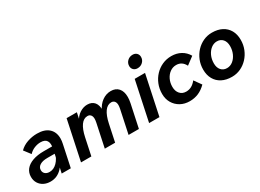

<svg xmlns="http://www.w3.org/2000/svg" viewBox="-29 -1427 2877 2124"><g transform="rotate(-30 1409.5 -365.0)"><path d="M325.9 0 348.6 -102.8 343.8 -113.4 380.5 -288.8Q393.3 -350.2 372.6 -383.6Q351.8 -417.1 294 -417.1Q255.9 -417.1 216.3 -401.4Q176.7 -385.7 145.9 -352.8L82.6 -435.5Q123.9 -477.3 184.4 -498.4Q245 -519.5 308.6 -519.5Q405.7 -519.5 457.2 -472.4Q508.8 -425.4 508.8 -343.3Q508.8 -328.4 506.8 -311.6Q504.8 -294.8 501.1 -278.5L442.1 0ZM277.7 -313.2H393.9L379.8 -228.8H274.2Q212.8 -228.8 178.6 -207.1Q144.3 -185.3 144.3 -147.1Q144.3 -118 164.9 -100Q185.5 -81.9 220.9 -81.9Q273.2 -81.9 316.2 -125.1Q359.3 -168.3 379.8 -241.7L406.7 -223.5Q383.4 -111.2 323.3 -47.6Q263.2 16 176.8 16Q129.4 16 92.3 -3Q55.2 -22 33.8 -56.6Q12.5 -91.2 12.5 -136.8Q12.5 -191.3 44 -230.8Q75.4 -270.2 135.1 -291.7Q194.8 -313.2 277.7 -313.2Z M572.7 0 679.2 -503.5H810.2L787.4 -396.1L777.2 -398.8Q805.4 -458 852.7 -488.8Q900.1 -519.5 949.7 -519.5Q1008.8 -519.5 1039.6 -482.3Q1070.5 -445.1 1068.1 -374.9L1057.1 -377.9Q1088.5 -445.8 1139.8 -482.7Q1191.1 -519.5 1250.9 -519.5Q1313.5 -519.5 1348.1 -479.9Q1382.8 -440.2 1382.8 -368.7Q1382.8 -352.5 1380.8 -333.4Q1378.8 -314.4 1374.4 -293.2L1312.1 0H1180.1L1243 -297Q1245.8 -310.8 1247.1 -322.6Q1248.5 -334.3 1248.5 -342.5Q1248.5 -373.5 1234.1 -391.1Q1219.6 -408.7 1193.9 -408.7Q1144.4 -408.7 1109.3 -360Q1074.2 -311.3 1054.3 -217.3L1008.4 0H876.4L939.3 -297Q942 -310.8 943.4 -322.6Q944.7 -334.3 944.7 -342.5Q944.7 -373.5 930.3 -391.1Q915.9 -408.7 890.1 -408.7Q840.7 -408.7 805.6 -360Q770.5 -311.3 750.6 -217.3L704.7 0Z M1442.5 0 1549 -503.5H1681L1574.5 0ZM1566.8 -655.8Q1566.8 -694.1 1594.1 -720.3Q1621.4 -746.4 1661.2 -746.4Q1692.8 -746.4 1712 -727.5Q1731.3 -708.6 1731.3 -679Q1731.3 -641.2 1704.1 -614.8Q1677 -588.5 1636.8 -588.5Q1605.2 -588.5 1586 -607.4Q1566.8 -626.3 1566.8 -655.8Z M2101.1 -165.2 2165.8 -74.8Q2120.1 -28.7 2068.1 -6.3Q2016.1 16 1955.2 16Q1889.3 16 1837.9 -12.7Q1786.5 -41.5 1757.3 -91.7Q1728 -142 1728 -206.9Q1728 -272.5 1750.8 -329Q1773.6 -385.5 1814 -428.3Q1854.4 -471.2 1908 -495.3Q1961.6 -519.5 2023.8 -519.5Q2090.7 -519.5 2143.7 -490.6Q2196.7 -461.6 2228.5 -406.7L2132.4 -334.6Q2095.5 -407.1 2021.4 -407.1Q1977.8 -407.1 1942.3 -381.6Q1906.7 -356.2 1886 -313.1Q1865.3 -270.1 1865.3 -217.7Q1865.3 -163 1894.8 -129.4Q1924.3 -95.8 1974.2 -95.8Q2048 -95.8 2101.1 -165.2Z M2256 -212.6Q2256 -275.7 2278.5 -331.2Q2301 -386.8 2340.4 -429.2Q2379.9 -471.5 2431.7 -495.5Q2483.4 -519.5 2542.7 -519.5Q2617 -519.5 2670.2 -491.7Q2723.3 -464 2752.3 -412.9Q2781.2 -361.9 2781.2 -290.9Q2781.2 -227.8 2758.7 -172.3Q2736.3 -116.7 2696.8 -74.4Q2657.3 -32 2605.6 -8Q2553.8 16 2494.5 16Q2421.2 16 2367.5 -11.8Q2313.9 -39.6 2285 -91.1Q2256 -142.6 2256 -212.6ZM2494.5 -95.1Q2535.8 -95.1 2569.8 -121.6Q2603.7 -148 2624.1 -192.8Q2644.5 -237.6 2644.5 -290.9Q2644.5 -344.4 2617 -376.4Q2589.4 -408.4 2542.7 -408.4Q2501.8 -408.4 2467.7 -382Q2433.5 -355.5 2413.1 -311.2Q2392.7 -266.9 2392.7 -212.6Q2392.7 -159.1 2420.3 -127.1Q2447.9 -95.1 2494.5 -95.1Z"/></g></svg>

Font: Wix Madefor Text
Style: Italic
Weight: 400
Italic angle: -12°
Designer: Dalton Maag Ltd
Foundry: Dalton Maag Ltd
Version: Version 3.100